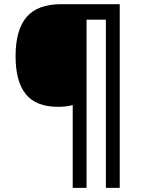

<svg xmlns="http://www.w3.org/2000/svg" viewBox="-20 -780 695 927"><path d="M558.1 127H491.2V-685.1H397.9V127H331.1V-272.9Q300.8 -264.2 259.8 -264.2Q154.3 -264.2 104.7 -325.2Q55.2 -386.2 55.2 -508.8Q55.2 -635.7 108.4 -697.8Q161.6 -759.8 274.9 -759.8H558.1Z"/></svg>

Font: Samim Medium FD
Style: Medium-FD
Weight: 500
Foundry: DejaVu fonts team - Redesigned by Saber Rastikerdar
Version: Version 4.0.5